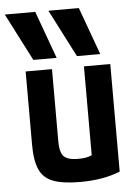

<svg xmlns="http://www.w3.org/2000/svg" viewBox="-75 -833 630 886"><g transform="rotate(-5 240.5 -390.0)"><path d="M94 -570 -19 -790H122L202 -570ZM296 -570 183 -790H324L404 -570ZM260 10Q181 10 136 -7Q91 -24 72.5 -65.5Q54 -107 54 -180V-520H176V-187Q176 -152 183.5 -132.5Q191 -113 210 -105Q229 -97 261 -97Q280 -97 295 -99.5Q310 -102 327 -109.5Q344 -117 369 -131L324 -54V-520H446V-22Q369 10 260 10Z"/></g></svg>

Font: M PLUS 1 Code SemiBold
Style: Regular
Weight: 600
Designer: Coji Morishita
Foundry: UNDERFOREST DESIGN
Version: Version 1.005